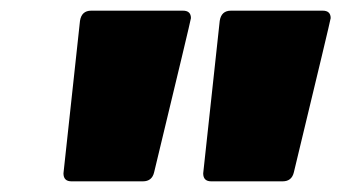

<svg xmlns="http://www.w3.org/2000/svg" viewBox="-20 -754 640 360"><path d="M248 -414H114Q99 -414 99 -429L130 -715Q133 -734 151 -734H323Q338 -734 338 -720Q338 -717 269 -431Q265 -414 248 -414ZM510 -414H376Q361 -414 361 -429L392 -715Q395 -734 413 -734H585Q600 -734 600 -720Q600 -717 531 -431Q527 -414 510 -414Z"/></svg>

Font: YamahaIndonesia935. App Black
Style: Italic
Weight: 900
Italic angle: -10°
Designer: Dalton Maag Ltd
Foundry: Dalton Maag Ltd
Version: Version 1.002; January 01, 2024; Regular/Italic